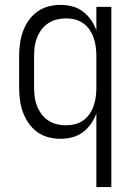

<svg xmlns="http://www.w3.org/2000/svg" viewBox="-20 -558 540 783"><path d="M373 205V-96Q365 -73 351 -53Q337 -33 317.5 -18.5Q298 -4 274.5 2Q251 8 227 8Q201 8 176.5 1.5Q152 -5 131.5 -20Q111 -35 96.5 -56Q82 -77 73.5 -100.5Q65 -124 61.5 -149.5Q58 -175 58 -200V-330Q58 -355 61.5 -380.5Q65 -406 73.5 -429.5Q82 -453 96.5 -474Q111 -495 131.5 -510Q152 -525 176.5 -531.5Q201 -538 227 -538Q251 -538 274.5 -532Q298 -526 317.5 -511.5Q337 -497 351 -477Q365 -457 373 -434V-530H434V205ZM249 -47Q268 -47 286 -51.5Q304 -56 319.5 -67Q335 -78 345.5 -93.5Q356 -109 362 -126.5Q368 -144 370.5 -162.5Q373 -181 373 -200V-330Q373 -349 370.5 -367.5Q368 -386 362 -403.5Q356 -421 345.5 -436.5Q335 -452 319.5 -463Q304 -474 286 -478.5Q268 -483 249 -483Q230 -483 211.5 -478.5Q193 -474 177 -463.5Q161 -453 149.5 -437.5Q138 -422 131 -404.5Q124 -387 121.5 -368Q119 -349 119 -330V-200Q119 -181 121.5 -162Q124 -143 131 -125.5Q138 -108 149.5 -92.5Q161 -77 177 -66.5Q193 -56 211.5 -51.5Q230 -47 249 -47Z"/></svg>

Font: iosevka_custom_sans_ss08 Light
Style: Regular
Weight: 300
Designer: Belleve Invis
Foundry: Belleve Invis
Version: Version 10.3.0; ttfautohint (v1.8.3)